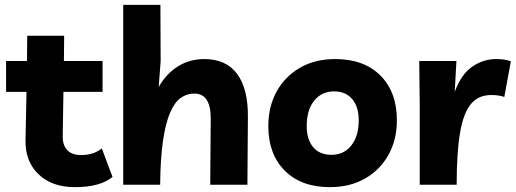

<svg xmlns="http://www.w3.org/2000/svg" viewBox="-20 -760 2122 790"><path d="M288 10Q194 10 139 -42.5Q84 -95 85 -181L89 -382H5V-509H91L92 -613H244L243 -509H402V-382H241L238 -198Q238 -162 257 -142Q276 -122 314 -122Q336 -122 356.5 -127.5Q377 -133 399 -149L443 -32Q392 10 288 10Z M487 0V-740H640L641 -509L633 -402Q664 -457 712.5 -487Q761 -517 820 -517Q911 -517 956 -455.5Q1001 -394 1000 -279L998 0H845L847 -268Q848 -320 831.5 -347.5Q815 -375 779 -375Q749 -375 724 -357.5Q699 -340 680.5 -298Q662 -256 651 -183Q640 -110 639 0Z M1359 -517Q1478 -517 1545.5 -449Q1613 -381 1613 -265Q1613 -186 1579 -124Q1545 -62 1483 -26Q1421 10 1337 10Q1219 10 1151.5 -58Q1084 -126 1084 -241Q1084 -321 1118 -383Q1152 -445 1214 -481Q1276 -517 1359 -517ZM1344 -123Q1395 -123 1425.5 -161.5Q1456 -200 1456 -265Q1456 -321 1429 -352.5Q1402 -384 1355 -384Q1303 -384 1272.5 -345.5Q1242 -307 1242 -242Q1242 -186 1268.5 -154.5Q1295 -123 1344 -123Z M2055 -361Q2035 -369 2001 -369Q1949 -369 1918 -332.5Q1887 -296 1873 -214.5Q1859 -133 1859 0H1707V-330L1705 -509H1858L1851 -382Q1878 -455 1923.5 -486Q1969 -517 2021 -517Q2038 -517 2052.5 -515Q2067 -513 2082 -508Z"/></svg>

Font: Livvic
Style: Bold
Weight: 700
Designer: Jacques Le Bailly, Baron von Fonthausen
Version: Version 1.001; ttfautohint (v1.8.2)